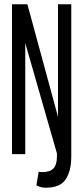

<svg xmlns="http://www.w3.org/2000/svg" viewBox="-20 -720 389 897"><path d="M36 0V-700H108L251 -174V-700H313V12Q313 77 287.5 117Q262 157 194 157Q179 157 168.5 153.5Q158 150 150 146L161 81Q166 84 170.5 84Q175 84 179 84Q213 84 229.5 67Q246 50 246 11V-3L98 -519V0Z"/></svg>

Font: Georama ExtraCondensed
Style: Regular
Weight: 400
Width: 2
Designer: Jean-Baptiste Levee
Foundry: Production Type
Version: Version 1.000